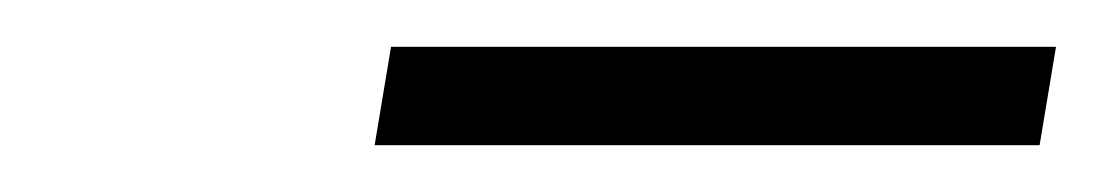

<svg xmlns="http://www.w3.org/2000/svg" viewBox="-20 -657 471 82"><path d="M140 -595H424L431 -637H147Z"/></svg>

Font: Charger Sport
Style: HLNrwObl
Weight: 100
Designer: Jasper
Foundry: Cannot Into Space Fonts
Version: Version 1.1